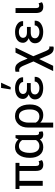

<svg xmlns="http://www.w3.org/2000/svg" viewBox="1312 -2162 1062 3727"><g transform="rotate(-90 1843.5 -298.0)"><path d="M545.9 -452.1H485.8V-130.9Q485.8 -95.2 498.8 -81.5Q511.7 -67.9 533.7 -67.9Q545.9 -67.9 557.6 -71.5Q569.3 -75.2 578.1 -80.6L599.6 -15.6Q577.6 -0.5 555.9 4.9Q534.2 10.3 508.3 10.3Q450.2 10.3 419.9 -24.4Q389.6 -59.1 389.6 -136.2V-452.1H196.8V0H100.6V-452.1H38.6V-528.3H545.9Z M1085 -527.8V-134.8Q1085 -99.6 1095 -85.9Q1105 -72.3 1122.1 -72.3Q1129.4 -72.3 1135.7 -73Q1142.1 -73.7 1147.5 -75.7L1158.7 -6.3Q1144.5 3.4 1129.9 6.8Q1115.2 10.3 1097.2 10.3Q1060.5 10.3 1036.1 -5.4Q1011.7 -21 1000 -54.7Q973.1 -22.5 935.8 -6.1Q898.4 10.3 850.1 10.3Q753.4 10.3 698.7 -59.8Q644 -129.9 644 -244.1V-254.4Q644 -381.8 698.5 -460Q752.9 -538.1 851.1 -538.1Q900.4 -538.1 938.2 -520.5Q976.1 -502.9 1002.9 -469.7L1027.8 -527.8ZM740.2 -244.1Q740.2 -164.1 773.2 -114.5Q806.2 -64.9 874.5 -64.9Q914.1 -64.9 941.9 -82.3Q969.7 -99.6 988.8 -130.9V-134.8V-398.9Q969.7 -428.2 941.7 -445.3Q913.6 -462.4 875.5 -462.4Q806.6 -462.4 773.4 -404.1Q740.2 -345.7 740.2 -254.4Z M1679.2 -244.1Q1679.2 -129.4 1625.7 -59.6Q1572.3 10.3 1476.1 10.3Q1428.7 10.3 1391.6 -4.4Q1354.5 -19 1327.6 -47.4V203.1H1231.4V-281.2V-281.7Q1231.4 -402.3 1294.2 -470.2Q1356.9 -538.1 1450.7 -538.1Q1561.5 -538.1 1620.4 -460.7Q1679.2 -383.3 1679.2 -254.4ZM1583 -254.4Q1583 -346.7 1550.8 -404.5Q1518.6 -462.4 1450.7 -462.4Q1390.6 -462.4 1359.1 -406Q1327.6 -349.6 1327.6 -281.2V-134.3Q1345.7 -101.6 1375 -83.3Q1404.3 -64.9 1446.8 -64.9Q1514.6 -64.9 1548.8 -114.7Q1583 -164.6 1583 -244.1Z M1992.7 -232.9Q1933.6 -232.9 1904.1 -212.2Q1874.5 -191.4 1874.5 -148.9Q1874.5 -113.3 1908 -88.9Q1941.4 -64.5 1999 -64.5Q2053.7 -64.5 2089.1 -91.8Q2124.5 -119.1 2124.5 -156.2H2215.3L2216.3 -153.3Q2218.8 -74.2 2153.8 -32.5Q2088.9 9.3 1999 9.3Q1900.4 9.3 1839.1 -33Q1777.8 -75.2 1777.8 -148.9Q1777.8 -193.4 1803 -224.6Q1828.1 -255.9 1876.5 -271.5Q1834 -288.6 1810.5 -318.4Q1787.1 -348.1 1787.1 -383.8Q1787.1 -457 1844 -497.1Q1900.9 -537.1 1999 -537.1Q2088.4 -537.1 2149.2 -494.4Q2210 -451.7 2207.5 -383.8L2206.5 -380.9H2115.7Q2115.7 -415 2081.8 -439Q2047.9 -462.9 1999 -462.9Q1942.4 -462.9 1912.8 -439.7Q1883.3 -416.5 1883.3 -383.8Q1883.3 -347.7 1909.9 -326.9Q1936.5 -306.2 1992.7 -306.2H2094.7V-232.9ZM2001 -808.6H2102.5L2017.1 -623H1971.2Z M2367.2 -535.6Q2430.2 -535.6 2467 -496.6Q2503.9 -457.5 2524.4 -404.8L2569.3 -296.4H2572.3L2686 -528.3H2782.7L2616.2 -183.1L2715.8 57.1Q2731.4 92.8 2746.6 111.1Q2761.7 129.4 2782.7 129.4Q2789.6 129.4 2792 128.9Q2794.4 128.4 2805.2 127L2803.7 206.1Q2798.8 209 2789.8 211.2Q2780.8 213.4 2774.4 213.4Q2717.8 213.4 2683.8 181.4Q2649.9 149.4 2624.5 80.6L2562.5 -65.9H2559.6L2430.2 202.6H2328.1L2515.1 -179.2L2435.5 -367.7Q2419.4 -407.7 2398.4 -432.4Q2377.4 -457 2348.1 -457Q2343.3 -457 2330.1 -455.8Q2316.9 -454.6 2314.9 -454.6L2314.5 -528.3Q2324.7 -530.8 2340.1 -533.2Q2355.5 -535.6 2367.2 -535.6Z M3082.5 -232.9Q3023.4 -232.9 2993.9 -212.2Q2964.4 -191.4 2964.4 -148.9Q2964.4 -113.3 2997.8 -88.9Q3031.2 -64.5 3088.9 -64.5Q3143.6 -64.5 3179 -91.8Q3214.4 -119.1 3214.4 -156.2H3305.2L3306.2 -153.3Q3308.6 -74.2 3243.7 -32.5Q3178.7 9.3 3088.9 9.3Q2990.2 9.3 2929 -33Q2867.7 -75.2 2867.7 -148.9Q2867.7 -193.4 2892.8 -224.6Q2918 -255.9 2966.3 -271.5Q2923.8 -288.6 2900.4 -318.4Q2877 -348.1 2877 -383.8Q2877 -457 2933.8 -497.1Q2990.7 -537.1 3088.9 -537.1Q3178.2 -537.1 3239 -494.4Q3299.8 -451.7 3297.4 -383.8L3296.4 -380.9H3205.6Q3205.6 -415 3171.6 -439Q3137.7 -462.9 3088.9 -462.9Q3032.2 -462.9 3002.7 -439.7Q2973.1 -416.5 2973.1 -383.8Q2973.1 -347.7 2999.8 -326.9Q3026.4 -306.2 3082.5 -306.2H3184.6V-232.9Z M3550.8 -527.8V-130.9Q3550.8 -95.2 3563.7 -81.5Q3576.7 -67.9 3598.6 -67.9Q3610.8 -67.9 3622.6 -71.5Q3634.3 -75.2 3643.1 -80.6L3664.6 -15.6Q3642.6 -0.5 3620.8 4.9Q3599.1 10.3 3573.2 10.3Q3515.1 10.3 3484.9 -24.4Q3454.6 -59.1 3454.6 -136.2V-527.8Z"/></g></svg>

Font: GeogebraSans
Style: Regular
Weight: 400
Designer: Google
Version: Version 1.100140; 2013